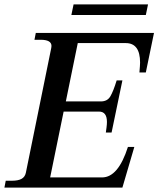

<svg xmlns="http://www.w3.org/2000/svg" viewBox="-44 -849 717 869"><path d="M616 -781H279L289 -829H626ZM653 -700 616 -521H587Q590 -554 590 -566Q590 -654 525 -654H308L254 -390H413Q442 -390 455.5 -413Q469 -436 484 -485H510L461 -249H435Q436 -256 438 -271Q440 -286 440 -297Q440 -344 404 -344H244L183 -46H418Q491 -46 535 -184H564L510 0H-24L-18 -31H10Q38 -31 53.5 -39.5Q69 -48 73 -67L188 -632Q189 -635 189 -641Q189 -669 140 -669H112L118 -700Z"/></svg>

Font: Taviraj Medium
Style: Italic
Weight: 500
Italic angle: -12°
Designer: Katatrad Team
Foundry: CadsonDemak
Version: Version 1.001